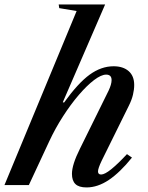

<svg xmlns="http://www.w3.org/2000/svg" viewBox="-57 -831 666 862"><path d="M331.5 10.5Q297 10.5 281.5 -4.8Q266 -20 266 -50.5Q266 -91.5 301.5 -162.5L430.5 -424Q444 -452.5 444 -471.5Q444 -496 419.5 -496Q397.5 -496 365.2 -471.5Q333 -447 296.8 -404.8Q260.5 -362.5 225.8 -308.5Q191 -254.5 164 -196.5L72.5 0H-37L287 -781.5L209 -794.5L206.5 -811H415L225 -372L230.5 -370.5Q293.5 -458 345.5 -495.8Q397.5 -533.5 453 -533.5Q495.5 -533.5 520.5 -511.8Q545.5 -490 545.5 -449.5Q545.5 -429 540 -405.8Q534.5 -382.5 521.5 -356.5L400 -110.5Q383 -75 383 -61.5Q383 -47.5 397 -47.5Q413 -47.5 442.5 -71.2Q472 -95 513 -139L535.5 -123.5Q482 -57 431.8 -23.2Q381.5 10.5 331.5 10.5Z"/></svg>

Font: Libre Caslon Text Medium Italic
Style: Regular
Weight: 500
Italic angle: -22.583°
Designer: Pablo Impallari, Rodrigo Fuenzalida, Katja Schimmel
Foundry: Pablo Impallari, Rodrigo Fuenzalida
Version: Version 2.000